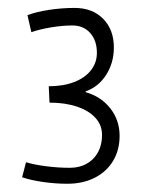

<svg xmlns="http://www.w3.org/2000/svg" viewBox="-20 -876 369 475"><path d="M34.7 -437.5 44.4 -474.6Q65.4 -468.3 95 -464.6Q124.5 -460.9 152.3 -460.9Q188.5 -460.9 210.4 -483.2Q232.4 -505.4 232.4 -542.5Q232.4 -566.4 216.3 -584.2Q200.2 -602.1 170.7 -612.1Q141.1 -622.1 102.5 -622.1L100.6 -662.6Q136.2 -662.6 163.1 -672.9Q189.9 -683.1 204.8 -701.9Q219.7 -720.7 219.7 -745.1Q219.7 -775.9 203.1 -794.4Q186.5 -813 159.2 -813Q134.3 -813 106.4 -808.3Q78.6 -803.7 57.6 -796.4L47.9 -838.4Q69.3 -846.7 101.3 -851.6Q133.3 -856.4 164.6 -856.4Q208.5 -856.4 235.1 -829.6Q261.7 -802.7 261.7 -758.3Q261.7 -720.7 242.7 -690.9Q223.6 -661.1 191.9 -649.9V-647.9Q230 -637.2 252.9 -607.9Q275.9 -578.6 275.9 -540Q275.9 -504.9 259.8 -478Q243.7 -451.2 214.4 -436.3Q185.1 -421.4 146.5 -421.4Q117.2 -421.4 86.4 -425.8Q55.7 -430.2 34.7 -437.5Z"/></svg>

Font: Selawik Light
Style: Regular
Weight: 300
Designer: Aaron Bell
Foundry: Microsoft Corporation
Version: Version 1.01